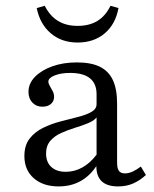

<svg xmlns="http://www.w3.org/2000/svg" viewBox="-20 -647 545 678"><path d="M187.1 11.3Q132.3 11.3 99.2 -17.7Q66.1 -46.8 66.1 -96Q66.1 -133.9 84.7 -157.7Q103.2 -181.5 132.3 -195.6Q161.3 -209.7 193.5 -218.1Q225.8 -226.6 254.8 -233.9Q283.9 -241.1 302.4 -251.6Q321 -262.1 321 -279V-314.5Q321 -351.6 297.6 -370.6Q274.2 -389.5 227.4 -389.5Q195.2 -389.5 173 -380.6Q150.8 -371.8 150.8 -358.9Q150.8 -352.4 155.6 -344Q160.5 -335.5 165.7 -325.8Q171 -316.1 171 -304.8Q171 -289.5 159.7 -279.8Q148.4 -270.2 129.8 -270.2Q108.1 -270.2 94.4 -284.7Q80.6 -299.2 80.6 -322.6Q80.6 -352.4 103.6 -375.8Q126.6 -399.2 164.9 -412.9Q203.2 -426.6 251.6 -426.6Q301.6 -426.6 332.7 -411.3Q363.7 -396 378.6 -364.1Q393.5 -332.3 393.5 -280.6V-72.6Q393.5 -52.4 400 -43.5Q406.5 -34.7 421 -34.7Q434.7 -34.7 449.2 -41.5Q463.7 -48.4 477.4 -58.9L495.2 -29Q474.2 -9.7 450.4 0.8Q426.6 11.3 396.8 11.3Q320.2 11.3 320.2 -60.5Q296.8 -25 263.3 -6.9Q229.8 11.3 187.1 11.3ZM212.1 -40.3Q243.5 -40.3 271.4 -56Q299.2 -71.8 321 -100.8V-232.3Q311.3 -220.2 290.3 -211.7Q269.4 -203.2 244.4 -195.6Q219.4 -187.9 196 -177.4Q172.6 -166.9 157.7 -149.6Q142.7 -132.3 142.7 -104.8Q142.7 -74.2 161.3 -57.3Q179.8 -40.3 212.1 -40.3ZM254 -496.8Q197.6 -496.8 159.3 -529.4Q121 -562.1 109.7 -618.5L137.9 -626.6Q156.5 -590.3 185.1 -573Q213.7 -555.6 254 -555.6Q295.2 -555.6 323.8 -573Q352.4 -590.3 370.2 -626.6L398.4 -618.5Q387.9 -561.3 349.6 -529Q311.3 -496.8 254 -496.8Z"/></svg>

Font: Playfair 9pt Light
Style: Regular
Weight: 300
Designer: Claus Eggers Sørensen
Foundry: Claus Eggers Sørensen
Version: Version 2.001;gftools[0.9.30]